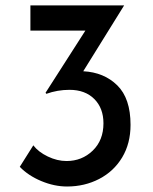

<svg xmlns="http://www.w3.org/2000/svg" viewBox="-20 -678 563 706"><path d="M460 -218.8Q460 -150.4 429.2 -99.1Q398.4 -47.9 344.7 -20Q291 7.8 226.6 7.8Q179.7 7.8 131.8 -12.2Q84 -32.2 52.7 -64.5L102.5 -143.6Q121.1 -119.1 155.8 -102.5Q190.4 -85.9 224.6 -85.9Q281.2 -85.9 320.8 -124Q360.4 -162.1 360.4 -224.6Q360.4 -280.3 326.7 -314Q293 -347.7 235.4 -347.7Q191.4 -347.7 150.4 -333L147.5 -336.9L293.9 -565.4H91.8V-658.2H436.5L286.1 -416Q362.3 -412.1 411.1 -364.3Q460 -316.4 460 -218.8Z"/></svg>

Font: Josefin Sans CFJ
Style: Regular
Weight: 400
Designer: Santiago Orozco
Foundry: Typemade
Version: Version 2.000